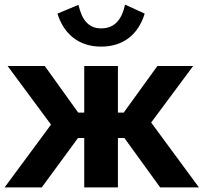

<svg xmlns="http://www.w3.org/2000/svg" viewBox="-37 -812 882 832"><path d="M144 0 301 -214H328V0H474V-214H502L657 0H825L618 -281L800 -526H645L499 -324H474V-526H328V-324H302L157 -526H-4L184 -272L-17 0ZM401 -689C375 -689 353 -698 338 -715C322 -731 311 -757 303 -791L212 -753C240 -663 306 -610 401 -610C497 -610 562 -662 590 -753L505 -792C492 -735 466 -689 401 -689Z"/></svg>

Font: Cheyenne Sans
Style: Bold
Weight: 700
Designer: The Public Sans project authors (U.S. Web Design System), Libre Franklin designed by Pablo Impallari and Rodrigo Fuenzal
Foundry: The Cheyenne Sans Project Authors
Version: Version 2.007